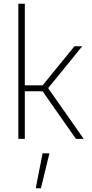

<svg xmlns="http://www.w3.org/2000/svg" viewBox="-20 -750 495 1037"><path d="M173 267 210 78H247L201 267ZM79 0V-730H114V-289H210L382 -500H424L240 -274L432 0H390L210 -257H114V0Z"/></svg>

Font: Cairo Play ExtraLight
Style: Regular
Weight: 250
Version: Version 3.119